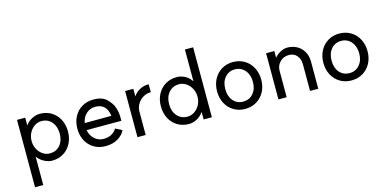

<svg xmlns="http://www.w3.org/2000/svg" viewBox="-82 -1179 3777 1872"><g transform="rotate(-15 1806.5 -243.5)"><path d="M450 -228Q450 -300 411 -345.5Q372 -391 308 -391Q270 -391 237.5 -369Q205 -347 185.5 -309.5Q166 -272 166 -228Q166 -184 185.5 -146.5Q205 -109 237.5 -87Q270 -65 308 -65Q372 -65 411 -110Q450 -155 450 -228ZM533 -228Q533 -159 504.5 -105Q476 -51 425.5 -21Q375 9 311 9Q273 9 231.5 -13Q190 -35 165 -71V216H82V-464H165V-385Q190 -423 231.5 -443.5Q273 -464 311 -464Q375 -464 425.5 -434Q476 -404 504.5 -350Q533 -296 533 -228Z M628 -228Q628 -296 656.5 -349.5Q685 -403 735.5 -433Q786 -463 851 -463Q942 -463 986 -418Q1030 -373 1043 -336Q1063 -284 1063 -222L1062 -192H712Q721 -137 760 -101.5Q799 -66 851 -66Q940 -66 984 -135L1050 -101Q1030 -57 978.5 -25Q927 7 851 7Q786 7 735.5 -23Q685 -53 656.5 -106.5Q628 -160 628 -228ZM851 -390Q798 -390 759.5 -354.5Q721 -319 712 -263L981 -264Q965 -390 851 -390Z M1173 -463H1256V-386Q1279 -424 1322.5 -446.5Q1366 -469 1412 -467V-387Q1371 -388 1335 -367Q1299 -346 1277.5 -310.5Q1256 -275 1256 -234V3H1173Z M1471 -228Q1471 -296 1499.5 -350Q1528 -404 1578.5 -434Q1629 -464 1693 -464Q1734 -464 1773.5 -444Q1813 -424 1841 -382V-703H1924V3H1841V-73Q1812 -32 1772.5 -11.5Q1733 9 1693 9Q1629 9 1578.5 -21Q1528 -51 1499.5 -105Q1471 -159 1471 -228ZM1841 -228Q1841 -272 1821 -309.5Q1801 -347 1768 -369Q1735 -391 1697 -391Q1633 -391 1593.5 -345.5Q1554 -300 1554 -228Q1554 -155 1593.5 -109.5Q1633 -64 1697 -64Q1735 -64 1768 -86Q1801 -108 1821 -145.5Q1841 -183 1841 -228Z M2400 -227Q2400 -299 2361 -344.5Q2322 -390 2260 -390Q2198 -390 2159.5 -345Q2121 -300 2121 -227Q2121 -154 2159.5 -109.5Q2198 -65 2260 -65Q2322 -65 2361 -110Q2400 -155 2400 -227ZM2484 -227Q2484 -159 2455.5 -105.5Q2427 -52 2376 -21.5Q2325 9 2260 9Q2196 9 2145.5 -21.5Q2095 -52 2066.5 -105.5Q2038 -159 2038 -227Q2038 -295 2066.5 -349Q2095 -403 2145.5 -433.5Q2196 -464 2260 -464Q2325 -464 2376 -433.5Q2427 -403 2455.5 -349Q2484 -295 2484 -227Z M2805 -389Q2751 -389 2715 -352.5Q2679 -316 2679 -265V3H2596V-463H2679V-395Q2703 -425 2739 -444Q2775 -463 2809 -463Q2861 -463 2904 -440Q2947 -417 2972.5 -373.5Q2998 -330 2998 -271V3H2915V-265Q2915 -321 2885 -355Q2855 -389 2805 -389Z M3473 -227Q3473 -299 3434 -344.5Q3395 -390 3333 -390Q3271 -390 3232.5 -345Q3194 -300 3194 -227Q3194 -154 3232.5 -109.5Q3271 -65 3333 -65Q3395 -65 3434 -110Q3473 -155 3473 -227ZM3557 -227Q3557 -159 3528.5 -105.5Q3500 -52 3449 -21.5Q3398 9 3333 9Q3269 9 3218.5 -21.5Q3168 -52 3139.5 -105.5Q3111 -159 3111 -227Q3111 -295 3139.5 -349Q3168 -403 3218.5 -433.5Q3269 -464 3333 -464Q3398 -464 3449 -433.5Q3500 -403 3528.5 -349Q3557 -295 3557 -227Z"/></g></svg>

Font: SUITE Medium
Style: Regular
Weight: 500
Designer: Sun
Foundry: Sun
Version: Version 2.040